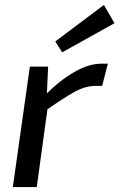

<svg xmlns="http://www.w3.org/2000/svg" viewBox="-20 -758 484 778"><path d="M175 -488 169 -357 176 -343 129 0H32L101 -488ZM417 -500 394 -410H367Q325 -410 279 -384Q233 -358 165 -310L161 -371Q223 -433 281.5 -466.5Q340 -500 391 -500ZM401 -738 444 -664 232 -546 204 -590Z"/></svg>

Font: Exo 2 Medium
Style: Italic
Weight: 500
Italic angle: -8°
Designer: Natanael Gama
Foundry: Natanael Gama
Version: Version 2.010